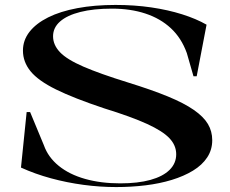

<svg xmlns="http://www.w3.org/2000/svg" viewBox="-20 -743 932 778"><path d="M451 15Q385 15 318 6Q251 -3 186.5 -20.5Q122 -38 65 -64L88 -289H102L158 -154Q175 -106 218 -71Q261 -36 325 -18Q389 0 467 0Q539 0 589.5 -14Q640 -28 667 -54.5Q694 -81 694 -118Q694 -154 666.5 -183Q639 -212 575.5 -241Q512 -270 402 -304Q279 -345 207 -380.5Q135 -416 104 -454Q73 -492 73 -538Q73 -580 99.5 -614Q126 -648 175 -672.5Q224 -697 293.5 -710Q363 -723 448 -723Q525 -723 593 -713Q661 -703 718 -685Q775 -667 817 -643L777 -434H764L737 -528Q715 -589 672.5 -628.5Q630 -668 569.5 -688Q509 -708 434 -708Q359 -708 305.5 -694.5Q252 -681 223.5 -656Q195 -631 195 -596Q195 -561 223 -531.5Q251 -502 318 -473Q385 -444 498 -409Q595 -379 660.5 -352Q726 -325 765.5 -297.5Q805 -270 822.5 -240.5Q840 -211 840 -175Q840 -136 819.5 -105Q799 -74 762 -51.5Q725 -29 676 -14Q627 1 569.5 8Q512 15 451 15Z"/></svg>

Font: Kalnia SemiExpanded
Style: Regular
Weight: 400
Width: 6
Designer: Frida Medrano
Foundry: Frida Medrano
Version: Version 1.105